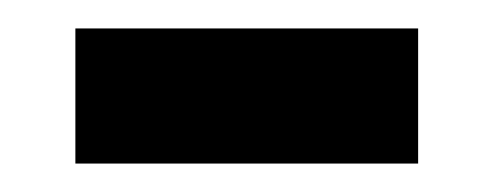

<svg xmlns="http://www.w3.org/2000/svg" viewBox="-20 -580 348 135"><path d="M33 -465H274V-560H33Z"/></svg>

Font: Noto Sans Khmer UI SemiCondensed Medium
Style: Regular
Weight: 500
Width: 4
Designer: Danh Hong and the Monotype Design Team
Foundry: Monotype Imaging Inc.
Version: Version 2.002